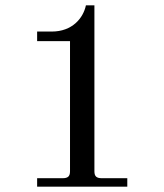

<svg xmlns="http://www.w3.org/2000/svg" viewBox="-20 -704 620 724"><path d="M120 0H460V-32H364C344 -32 336 -39 336 -58V-684H304C294 -636 253 -585 175 -585H120V-549H244V-58C244 -39 236 -32 216 -32H120Z"/></svg>

Font: Old Standard
Style: Regular
Weight: 400
Designer: Alexey Kryukov <alexios@thessalonica.org.ru>
Version: Version 2.0